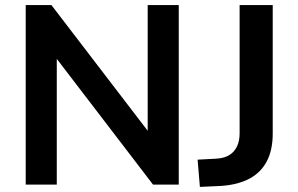

<svg xmlns="http://www.w3.org/2000/svg" viewBox="-20 -725 1172 754"><path d="M81 0V-705H182L581 -184H560V-705H682V0H581L183 -520H203V0ZM765 9 756 -98 831 -102Q861 -104 880.5 -116Q900 -128 910.5 -149.5Q921 -171 921 -201V-705H1051V-200Q1051 -137 1028.5 -93Q1006 -49 961.5 -24.5Q917 0 851 5Z"/></svg>

Font: Nunito Sans 11pt
Style: Bold
Weight: 700
Version: Version 3.101;gftools[0.9.27]